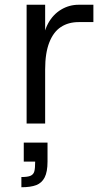

<svg xmlns="http://www.w3.org/2000/svg" viewBox="-20 -520 433 808"><path d="M92 -500H170V-335H162Q162 -384 182.5 -421.5Q203 -459 237 -479.5Q271 -500 311 -500H373V-427H311Q268 -427 236.5 -406.5Q205 -386 187.5 -341.5Q170 -297 170 -228V0H92ZM128 160H180Q180 203 168 226.5Q156 250 132.5 259Q109 268 70 268V225Q97 225 109 219.5Q121 214 124.5 201Q128 188 128 160ZM80 80H180V160H80Z"/></svg>

Font: Uncut Sans VF
Style: Regular
Weight: 400
Designer: Kasper Nordkvist
Foundry: Uncut Type
Version: Version 1.100;FEAKit 1.0